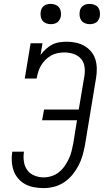

<svg xmlns="http://www.w3.org/2000/svg" viewBox="-20 -957 540 985"><path d="M204 8Q179 8 154.5 3.5Q130 -1 109.5 -12Q89 -23 73.5 -41Q58 -59 50 -81.5Q42 -104 40.5 -129Q39 -154 43 -179Q43 -179 43 -179Q43 -179 43 -179H103Q103 -179 103 -179Q103 -179 103 -179Q103 -179 103 -179Q103 -179 103 -179Q99 -154 102.5 -129Q106 -104 119.5 -85Q133 -66 156 -56.5Q179 -47 204 -47Q224 -47 244.5 -53.5Q265 -60 282 -73.5Q299 -87 311.5 -105Q324 -123 333 -142Q342 -161 347 -181Q352 -201 356 -222L375 -340H196L206 -395H384L413 -567Q417 -591 413.5 -615Q410 -639 395 -656Q380 -673 357 -680.5Q334 -688 310 -688Q293 -688 275.5 -684.5Q258 -681 242 -672Q226 -663 213 -650Q200 -637 190.5 -621Q181 -605 176 -588Q171 -571 168 -554H107L137 -735H198L188 -675Q200 -691 215 -705Q230 -719 247.5 -728Q265 -737 284.5 -740Q304 -743 322 -743Q346 -743 369.5 -738Q393 -733 413 -721.5Q433 -710 447.5 -692.5Q462 -675 469 -653Q476 -631 476.5 -606.5Q477 -582 473 -558L416 -213Q411 -186 403.5 -159.5Q396 -133 383 -108Q370 -83 351.5 -60.5Q333 -38 309 -22Q285 -6 258 1Q231 8 204 8ZM440 -833Q428 -833 416.5 -837.5Q405 -842 398 -851Q391 -860 389 -872.5Q387 -885 389 -898Q390 -906 394.5 -914.5Q399 -923 406.5 -928Q414 -933 423 -935Q432 -937 440 -937Q453 -937 464.5 -932.5Q476 -928 483 -919Q490 -910 492 -897.5Q494 -885 492 -872Q490 -864 485.5 -855.5Q481 -847 473.5 -842Q466 -837 457.5 -835Q449 -833 440 -833ZM240 -833Q228 -833 216.5 -837.5Q205 -842 198 -851Q191 -860 189 -872.5Q187 -885 189 -898Q190 -906 194.5 -914.5Q199 -923 206.5 -928Q214 -933 223 -935Q232 -937 240 -937Q253 -937 264.5 -932.5Q276 -928 283 -919Q290 -910 292 -897.5Q294 -885 292 -872Q290 -864 285.5 -855.5Q281 -847 273.5 -842Q266 -837 257.5 -835Q249 -833 240 -833Z"/></svg>

Font: Iosevka Slab Light
Style: Italic
Weight: 300
Italic angle: -9°
Monospace: yes
Designer: Belleve Invis
Foundry: Belleve Invis
Version: Version 11.1.1; ttfautohint (v1.8.3)